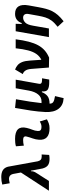

<svg xmlns="http://www.w3.org/2000/svg" viewBox="949 -1752 1011 2991"><g transform="rotate(-90 1454.5 -256.5)"><path d="M474.1 9.8Q408.7 9.8 374.8 -15.9Q340.8 -41.5 325.2 -100.1L291.5 -280.3L281.7 -277.3Q283.7 -244.6 266.6 -213.6Q249.5 -182.6 229.5 -153.3Q223.6 -145 218.3 -137Q212.9 -128.9 208 -121.1L131.3 0H-21L262.7 -436L239.3 -561.5Q223.6 -622.1 165 -622.1Q148.4 -622.1 95.2 -610.8L75.2 -726.6Q129.9 -742.2 191.4 -742.2Q260.3 -742.2 299.6 -716.8Q338.9 -691.4 353 -637.7L437.5 -172.9Q446.3 -140.1 463.9 -126.2Q481.4 -112.3 513.2 -112.3Q518.1 -112.3 525.1 -112.5Q532.2 -112.8 543.9 -113.3L536.6 3.9Q519.5 7.3 504.9 8.5Q490.2 9.8 474.1 9.8Z M1057.6 -142.6 1091.3 -31.2Q1061.5 -14.2 1028.3 -2.2Q995.1 9.8 952.1 9.8Q762.7 9.8 772.9 -153.3Q776.4 -205.6 793.9 -253.9Q811.5 -302.2 822.3 -345.2Q837.4 -401.9 770.5 -401.9Q724.1 -401.9 681.2 -390.6L670.9 -513.7Q699.7 -522 728.5 -524.7Q757.3 -527.3 786.1 -527.3Q1001.5 -527.3 957 -345.2Q945.8 -297.4 929.2 -258.3Q912.6 -219.2 909.2 -172.4Q905.3 -115.7 971.2 -115.7Q995.6 -115.7 1013.9 -121.8Q1032.2 -127.9 1057.6 -142.6Z M1421.4 229 1413.6 228.5Q1309.1 221.7 1254.4 148.9Q1199.7 76.2 1204.6 -50.3Q1210 -164.1 1227.3 -279.8Q1244.6 -395.5 1268.6 -527.3L1403.8 -513.2Q1359.4 -271.5 1343.8 -115.2H1371.1Q1434.1 -115.2 1477.5 -166.3Q1521 -217.3 1539.1 -313.5L1540 -319.3Q1540.5 -322.8 1541 -325.7V-325.2L1575.2 -517.1H1709L1645 -155.3Q1640.1 -129.4 1654.8 -118.2Q1669.4 -106.9 1706.5 -106.9H1730.5L1710.9 4.4L1675.8 4.9Q1594.2 5.9 1556.9 -16.4Q1519.5 -38.6 1526.4 -109.4H1514.2Q1493.7 -55.2 1453.9 -22.7Q1414.1 9.8 1335.4 10.3Q1334.5 47.9 1357.7 65.4Q1380.9 83 1438 92.3L1453.1 94.7Z M1897.9 0 1876.5 -274.4Q1871.6 -335.4 1849.9 -366.7Q1828.1 -397.9 1795.9 -406.7L1867.2 -527.3Q1907.7 -511.7 1937 -485.8Q1966.3 -460 1983.9 -415Q2001.5 -370.1 2006.3 -296.9L2019 -117.7Q2073.2 -145 2108.4 -194.3Q2143.6 -243.7 2164.6 -322.8Q2185.5 -401.9 2197.8 -517.6H2337.9Q2322.8 -400.4 2300.3 -314.2Q2277.8 -228 2244.4 -167.2Q2210.9 -106.4 2163.8 -65.4Q2116.7 -24.4 2052.2 2.9Z M2372.1 0 2463.4 -517.6H2579.1L2576.7 -423.8H2590.8Q2607.4 -473.1 2643.6 -500.2Q2679.7 -527.3 2734.4 -527.3Q2817.4 -527.3 2850.8 -473.4Q2884.3 -419.4 2865.7 -315.4L2838.4 -164.6Q2826.7 -100.1 2812.7 -47.4Q2798.8 5.4 2775.9 51Q2752.9 96.7 2715.3 139.9Q2677.7 183.1 2618.7 229L2532.7 136.2Q2597.2 85.4 2629.9 40Q2662.6 -5.4 2678 -54.4Q2693.4 -103.5 2704.1 -163.6L2731 -312.5Q2739.3 -356.4 2723.9 -379.2Q2708.5 -401.9 2674.3 -401.9Q2632.8 -401.9 2598.6 -368.7Q2564.5 -335.4 2550.3 -249.5V-250.5L2506.3 0Z"/></g></svg>

Font: Cascadia Mono
Style: Bold Italic
Weight: 700
Italic angle: -10°
Monospace: yes
Designer: Aaron Bell
Foundry: Saja Typeworks
Version: Version 2404.023; ttfautohint (v1.8.4)